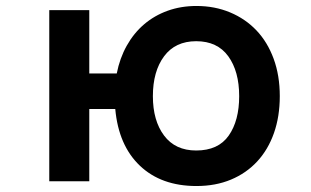

<svg xmlns="http://www.w3.org/2000/svg" viewBox="-20 -552 1040 643"><path d="M638 71Q520 71 448.5 3Q377 -65 366 -187H279V55H145V-518H279V-306H371Q381 -357 404.5 -399Q428 -441 462.5 -470.5Q497 -500 541.5 -516Q586 -532 638 -532Q699 -532 750.5 -510.5Q802 -489 839 -450Q876 -411 896.5 -355Q917 -299 917 -230Q917 -162 897.5 -106.5Q878 -51 841.5 -11.5Q805 28 753.5 49.5Q702 71 638 71ZM637 -48Q711 -48 746 -98Q781 -148 781 -230Q781 -313 744.5 -363.5Q708 -414 637 -414Q567 -414 529.5 -363.5Q492 -313 492 -230Q492 -148 529.5 -98Q567 -48 637 -48Z"/></svg>

Font: LINE Seed JP_TTF Bold
Style: Regular
Weight: 700
Designer: LINE & Fontrix & Fontworks
Version: Version 1.009